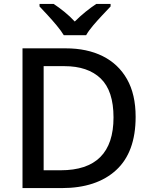

<svg xmlns="http://www.w3.org/2000/svg" viewBox="-20 -961 773 981"><path d="M673 -364Q673 -183 573 -91.5Q473 0 295 0H95V-714H316Q425 -714 505 -674Q585 -634 629 -556.5Q673 -479 673 -364ZM560 -361Q560 -497 494.5 -560Q429 -623 309 -623H203V-91H290Q560 -91 560 -361ZM306 -781Q292 -804 270 -830.5Q248 -857 224 -883Q200 -909 182 -928V-941H254Q280 -924 308.5 -901Q337 -878 362 -851Q389 -878 417.5 -901Q446 -924 472 -941H545V-928Q527 -909 502.5 -883Q478 -857 455.5 -830.5Q433 -804 420 -781Z"/></svg>

Font: Noto Sans Tangsa Medium
Style: Regular
Weight: 500
Version: Version 1.504